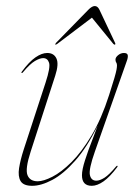

<svg xmlns="http://www.w3.org/2000/svg" viewBox="-20 -608 456 636"><path d="M369 -58.5Q370.5 -57 368 -54Q344 -22 323 -7.2Q302 7.5 284 7.5Q251.5 7.5 251.5 -27.5Q251.5 -46 261.8 -77.8Q272 -109.5 284.5 -141.2Q297 -173 303.5 -191.5Q268 -119.5 229.2 -75.8Q190.5 -32 153.5 -12.2Q116.5 7.5 86.5 7.5Q57.5 7.5 48.2 -8.2Q39 -24 43.2 -51.2Q47.5 -78.5 58.5 -112.5L131 -334.5Q147.5 -385 142.5 -400.2Q137.5 -415.5 123 -415.5Q112 -415.5 95.8 -406Q79.5 -396.5 56 -368.5Q53.5 -365 51.5 -366.5Q50 -368 52.5 -371Q76.5 -403.5 97.5 -418Q118.5 -432.5 136.5 -432.5Q158.5 -432.5 167 -414.2Q175.5 -396 163 -357.5L81.5 -105.5Q63 -48.5 71 -28Q79 -7.5 105 -7.5Q124 -7.5 153.5 -22.5Q183 -37.5 216.8 -71Q250.5 -104.5 283.2 -159.2Q316 -214 341.5 -293.5Q353.5 -330.5 359 -349.8Q364.5 -369 366 -377.5Q367.5 -386 367.5 -391.5Q367.5 -397.5 365 -401Q362.5 -404.5 362.5 -410.5Q362.5 -418 371.2 -425.2Q380 -432.5 390.5 -432.5Q402 -432.5 403.2 -425Q404.5 -417.5 399.5 -404.5L294.5 -106.5Q273.5 -47 277.8 -28.2Q282 -9.5 299 -9.5Q310.5 -9.5 326 -19.2Q341.5 -29 364.5 -56.5Q367.5 -60 369 -58.5ZM361 -460.5Q359.5 -459 355.5 -462.5L284.5 -549.5L169.5 -462.5Q164.5 -459 163 -460.5Q162.5 -462 166 -466.5L272.5 -575.5Q284.5 -588 294 -588Q303.5 -588 309.5 -575.5L361 -466.5Q363.5 -462 361 -460.5Z"/></svg>

Font: Fraunces 144pt Thin
Style: Italic
Weight: 100
Italic angle: -16°
Version: Version 1.000;[b76b70a41]